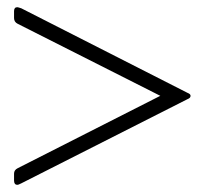

<svg xmlns="http://www.w3.org/2000/svg" viewBox="-20 -533 568 533"><path d="M39 -24Q36 -23 33.5 -21.5Q31 -20 28 -20Q19 -20 19 -32V-51Q19 -61 29 -66L425 -267L29 -467Q19 -472 19 -483V-502Q19 -513 28 -513Q30 -513 39 -510L501 -275Q509 -272 509 -267Q509 -261 501 -258Z"/></svg>

Font: Young Serif Light
Style: Regular
Weight: 300
Designer: Bastien Sozeau
Foundry: NBR — Bastien Sozeau
Version: Version 5.001